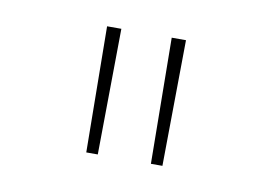

<svg xmlns="http://www.w3.org/2000/svg" viewBox="-39 -783 467 330"><g transform="rotate(10 194.0 -618.0)"><path d="M127.4 -507.8H147.5L149.9 -727.5H125ZM240.2 -507.8H260.3L262.7 -727.5H237.8Z"/></g></svg>

Font: Raveo Thin
Style: Regular
Weight: 100
Designer: Jakub Foglar, Rasmus Andersson (Inter)
Foundry: Jakubfoglar.com
Version: Version 1.100;Glyphs 3.2.3 (3260)